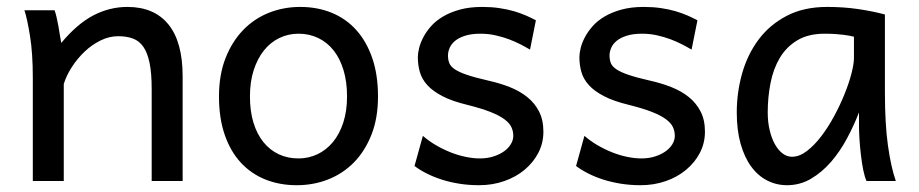

<svg xmlns="http://www.w3.org/2000/svg" viewBox="-20 -528 2679 560"><path d="M422.4 0V-268.6Q422.4 -314.5 416.3 -344.2Q410.2 -374 398.2 -391.4Q386.2 -408.7 367.9 -415.5Q349.6 -422.4 324.7 -422.4Q298.3 -422.4 273.2 -409.9Q248 -397.5 227.1 -377.7Q206.1 -357.9 189.9 -333Q173.8 -308.1 166 -283.2V0H75.7V-300.3Q75.7 -372.6 67.6 -422.6Q59.6 -472.7 51.3 -498H139.2Q142.1 -490.2 145 -477.8Q147.9 -465.3 150.4 -451.7Q152.8 -438 154.8 -424.8L158.7 -402.8Q205.1 -458.5 252.4 -483.2Q299.8 -507.8 351.6 -507.8Q429.7 -507.8 471.2 -456.8Q512.7 -405.8 512.7 -305.2V0Z M709 -246.6Q709 -204.1 719.2 -170.4Q729.5 -136.7 748.3 -113.5Q767.1 -90.3 793 -78.1Q818.8 -65.9 850.6 -65.9Q879.9 -65.9 905.8 -78.1Q931.6 -90.3 950.9 -113.5Q970.2 -136.7 981.2 -170.4Q992.2 -204.1 992.2 -246.6Q992.2 -289.6 981.9 -323.5Q971.7 -357.4 952.9 -381.1Q934.1 -404.8 908 -417.2Q881.8 -429.7 850.6 -429.7Q820.8 -429.7 794.9 -417.2Q769 -404.8 750 -381.1Q731 -357.4 720 -323.5Q709 -289.6 709 -246.6ZM618.7 -246.6Q618.7 -309.6 637.7 -358.2Q656.7 -406.7 689 -440.2Q721.2 -473.6 764.2 -490.7Q807.1 -507.8 855.5 -507.8Q905.8 -507.8 947.5 -490.7Q989.3 -473.6 1019.3 -440.2Q1049.3 -406.7 1065.9 -358.2Q1082.5 -309.6 1082.5 -246.6Q1082.5 -183.6 1063.5 -135.3Q1044.4 -86.9 1012.2 -54.2Q980 -21.5 937 -4.6Q894 12.2 845.7 12.2Q795.4 12.2 753.7 -4.6Q711.9 -21.5 681.9 -54.2Q651.9 -86.9 635.3 -135.3Q618.7 -183.6 618.7 -246.6Z M1525.9 -383.3Q1513.7 -390.6 1498 -398.7Q1482.4 -406.7 1464.1 -413.6Q1445.8 -420.4 1425 -425Q1404.3 -429.7 1381.8 -429.7Q1355 -429.7 1336.7 -423.8Q1318.4 -418 1307.4 -408.9Q1296.4 -399.9 1291.5 -388.4Q1286.6 -377 1286.6 -366.2Q1286.6 -353.5 1290.5 -343.8Q1294.4 -334 1306.9 -325.7Q1319.3 -317.4 1342.3 -309.6Q1365.2 -301.8 1403.8 -293Q1437 -285.6 1466.3 -274.2Q1495.6 -262.7 1517.6 -245.1Q1539.6 -227.5 1552.2 -202.9Q1564.9 -178.2 1564.9 -144Q1564.9 -110.8 1550.3 -82.5Q1535.6 -54.2 1510.3 -33Q1484.9 -11.7 1450.7 0.2Q1416.5 12.2 1377 12.2Q1347.2 12.2 1319.6 7.8Q1292 3.4 1267.8 -4.4Q1243.7 -12.2 1223.6 -22.5Q1203.6 -32.7 1189 -43.9L1213.4 -131.8Q1230 -117.2 1250.7 -105Q1271.5 -92.8 1293.5 -84Q1315.4 -75.2 1337.6 -70.6Q1359.9 -65.9 1379.4 -65.9Q1400.9 -65.9 1418.7 -71.5Q1436.5 -77.1 1449.5 -86.2Q1462.4 -95.2 1469.7 -107.2Q1477.1 -119.1 1477.1 -131.8Q1477.1 -145.5 1471.4 -157.5Q1465.8 -169.4 1450.9 -180.4Q1436 -191.4 1409.9 -201.7Q1383.8 -211.9 1342.8 -222.2Q1298.3 -232.9 1270.3 -247.6Q1242.2 -262.2 1226.3 -279.8Q1210.4 -297.4 1204.6 -317.9Q1198.7 -338.4 1198.7 -361.3Q1198.7 -372.6 1202.4 -387.7Q1206.1 -402.8 1214.6 -419.2Q1223.1 -435.5 1237.1 -451.4Q1251 -467.3 1272 -479.7Q1293 -492.2 1321.3 -500Q1349.6 -507.8 1386.7 -507.8Q1413.1 -507.8 1436.3 -504.4Q1459.5 -501 1478.8 -495.4Q1498 -489.7 1514.2 -482.7Q1530.3 -475.6 1543 -468.8Z M1997.1 -383.3Q1984.9 -390.6 1969.2 -398.7Q1953.6 -406.7 1935.3 -413.6Q1917 -420.4 1896.2 -425Q1875.5 -429.7 1853 -429.7Q1826.2 -429.7 1807.9 -423.8Q1789.6 -418 1778.6 -408.9Q1767.6 -399.9 1762.7 -388.4Q1757.8 -377 1757.8 -366.2Q1757.8 -353.5 1761.7 -343.8Q1765.6 -334 1778.1 -325.7Q1790.5 -317.4 1813.5 -309.6Q1836.4 -301.8 1875 -293Q1908.2 -285.6 1937.5 -274.2Q1966.8 -262.7 1988.8 -245.1Q2010.7 -227.5 2023.4 -202.9Q2036.1 -178.2 2036.1 -144Q2036.1 -110.8 2021.5 -82.5Q2006.8 -54.2 1981.4 -33Q1956.1 -11.7 1921.9 0.2Q1887.7 12.2 1848.1 12.2Q1818.4 12.2 1790.8 7.8Q1763.2 3.4 1739 -4.4Q1714.8 -12.2 1694.8 -22.5Q1674.8 -32.7 1660.2 -43.9L1684.6 -131.8Q1701.2 -117.2 1721.9 -105Q1742.7 -92.8 1764.6 -84Q1786.6 -75.2 1808.8 -70.6Q1831.1 -65.9 1850.6 -65.9Q1872.1 -65.9 1889.9 -71.5Q1907.7 -77.1 1920.7 -86.2Q1933.6 -95.2 1940.9 -107.2Q1948.2 -119.1 1948.2 -131.8Q1948.2 -145.5 1942.6 -157.5Q1937 -169.4 1922.1 -180.4Q1907.2 -191.4 1881.1 -201.7Q1855 -211.9 1814 -222.2Q1769.5 -232.9 1741.5 -247.6Q1713.4 -262.2 1697.5 -279.8Q1681.6 -297.4 1675.8 -317.9Q1669.9 -338.4 1669.9 -361.3Q1669.9 -372.6 1673.6 -387.7Q1677.2 -402.8 1685.8 -419.2Q1694.3 -435.5 1708.3 -451.4Q1722.2 -467.3 1743.2 -479.7Q1764.2 -492.2 1792.5 -500Q1820.8 -507.8 1857.9 -507.8Q1884.3 -507.8 1907.5 -504.4Q1930.7 -501 1950 -495.4Q1969.2 -489.7 1985.4 -482.7Q2001.5 -475.6 2014.2 -468.8Z M2470.7 -420.9Q2464.8 -422.4 2457.5 -423.8Q2450.2 -425.3 2440.2 -426.5Q2430.2 -427.7 2416.7 -428.7Q2403.3 -429.7 2385.3 -429.7Q2337.4 -429.7 2305.4 -410.4Q2273.4 -391.1 2254.4 -359.1Q2235.4 -327.1 2227.3 -285.6Q2219.2 -244.1 2219.2 -200.2Q2219.2 -171.9 2224.9 -148.2Q2230.5 -124.5 2240.2 -107.2Q2250 -89.8 2262.7 -80.3Q2275.4 -70.8 2290 -70.8Q2311.5 -70.8 2333.3 -87.4Q2355 -104 2375 -130.1Q2395 -156.2 2412.6 -188.7Q2430.2 -221.2 2443.1 -253.2Q2456.1 -285.2 2463.4 -313.5Q2470.7 -341.8 2470.7 -358.9ZM2507.3 0Q2502 -11.7 2497.8 -32.2Q2493.7 -52.7 2491 -75.9Q2488.3 -99.1 2486.8 -122.1Q2485.4 -145 2485.4 -161.1V-200.2Q2470.7 -162.1 2450.4 -124.3Q2430.2 -86.4 2404.1 -56.2Q2377.9 -25.9 2345.7 -6.8Q2313.5 12.2 2275.4 12.2Q2244.6 12.2 2217.8 -1.5Q2190.9 -15.1 2171.1 -42Q2151.4 -68.8 2140.1 -108.6Q2128.9 -148.4 2128.9 -200.2Q2128.9 -258.3 2144.5 -313.7Q2160.2 -369.1 2192.4 -412.4Q2224.6 -455.6 2274.4 -481.7Q2324.2 -507.8 2392.6 -507.8Q2439.9 -507.8 2481.9 -501.7Q2523.9 -495.6 2561 -485.8V-258.8Q2561 -166.5 2569.8 -103.8Q2578.6 -41 2592.8 0Z"/></svg>

Font: Andika FrenchTight
Style: Regular
Weight: 400
Designer: Victor Gaultney, Annie Olsen, Julie Remington, Don Collingsworth, Eric Hays, Becca Hirsbrunner
Foundry: SIL International
Version: Version 5.000 ; Dig1 Dig4Opn Dig7 LnSpcTght